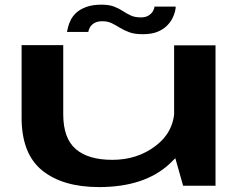

<svg xmlns="http://www.w3.org/2000/svg" viewBox="-20 -774 1025 800"><path d="M743 0H878V-585H705.5V-132.5ZM243.5 -586H70V-284Q70 -133 155.8 -63.8Q241.5 5.5 392.5 5.5Q582.5 5.5 687 -91.8Q791.5 -189 791.5 -266.5L707 -323Q707 -227 630.2 -167.5Q553.5 -108 448 -108Q347.5 -108 295.5 -153Q243.5 -198 243.5 -298ZM574.5 -631.5Q611.5 -631.5 635.5 -641.2Q659.5 -651 674.5 -665.8Q689.5 -680.5 697.8 -696.5Q706 -712.5 709.2 -726.2Q712.5 -740 712 -746.5H623.5Q623.5 -739 617.5 -728Q611.5 -717 598.8 -709.2Q586 -701.5 567.5 -701.5Q542.5 -701.5 525.5 -709.2Q508.5 -717 492.2 -727.8Q476 -738.5 455.5 -746.5Q435 -754.5 402.5 -754.5Q366 -754.5 340.2 -745.2Q314.5 -736 298.8 -721.8Q283 -707.5 275 -691.2Q267 -675 263.8 -661.8Q260.5 -648.5 259 -641H348Q348.5 -648.5 354.5 -659.5Q360.5 -670.5 373.2 -678Q386 -685.5 406.5 -685.5Q429 -685.5 445.8 -677.2Q462.5 -669 479.2 -658.5Q496 -648 518.2 -639.8Q540.5 -631.5 574.5 -631.5Z"/></svg>

Font: Anybody ExtraExpanded SemiBold
Style: Regular
Weight: 600
Width: 8
Version: Version 1.113;gftools[0.9.25]